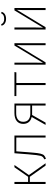

<svg xmlns="http://www.w3.org/2000/svg" viewBox="1189 -1970 787 3205"><g transform="rotate(-90 1582.5 -367.5)"><path d="M431 -520 263 -279 460 0H421L234 -263H148V0H114V-520H148V-292H234L393 -520Z M627 -520H923V0H889V-489H659L643 -283Q638 -226 636 -200Q634 -174 629.5 -138Q625 -102 620.5 -87.5Q616 -73 609 -53.5Q602 -34 591.5 -25.5Q581 -17 567.5 -8.5Q554 0 535 6L525 -22Q571 -38 583.5 -82Q596 -126 609 -286Z M1299 -520H1457V0H1423V-225H1266L1138 0H1100L1232 -232Q1176 -245 1146.5 -281.5Q1117 -318 1117 -372Q1117 -444 1165 -482Q1213 -520 1299 -520ZM1286 -255H1423V-491H1298Q1230 -492 1191 -462.5Q1152 -433 1152 -373Q1152 -314 1188.5 -284.5Q1225 -255 1286 -255Z M1982 -520 1977 -488H1799V0H1765V-488H1581V-520Z M2464 -520V0H2430V-384Q2430 -419 2434 -479L2144 0H2105V-520H2139V-165Q2139 -111 2136 -42L2425 -520Z M2756 -736 2781 -741Q2799 -691 2871 -691Q2944 -691 2962 -741L2987 -736Q2980 -701 2948.5 -680.5Q2917 -660 2871 -660Q2825 -660 2794 -680.5Q2763 -701 2756 -736ZM3051 -520V0H3017V-384Q3017 -419 3021 -479L2731 0H2692V-520H2726V-165Q2726 -111 2723 -42L3012 -520Z"/></g></svg>

Font: Fira Sans UltraLight
Style: Regular
Weight: 200
Designer: Carrois Corporate & Edenspiekermann AG
Foundry: Carrois Corporate GbR & Edenspiekermann AG
Version: Version 4.106;PS 004.106;hotconv 1.0.70;makeotf.lib2.5.58329